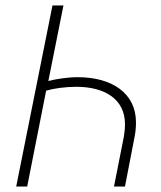

<svg xmlns="http://www.w3.org/2000/svg" viewBox="-20 -679 587 699"><path d="M39 0H79L148 -349C175 -357 218 -363 258 -363C360 -363 435 -319 435 -227C435 -210 433 -194 431 -182L395 0H435L470 -181C474 -202 475 -216 475 -234C475 -340 387 -398 263 -398C226 -398 182 -391 156 -384L211 -659H171Z"/></svg>

Font: Source Sans Pro Light
Style: Italic
Weight: 300
Italic angle: -11°
Designer: Paul D. Hunt
Foundry: Adobe Systems Incorporated
Version: Version 3.006;hotconv 1.0.111;makeotfexe 2.5.65597